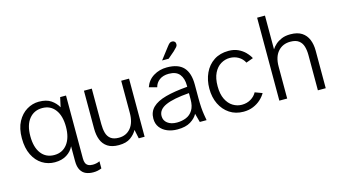

<svg xmlns="http://www.w3.org/2000/svg" viewBox="-94 -1059 2824 1583"><g transform="rotate(-15 1318.5 -267.0)"><path d="M535 174Q501 174 473.5 162.5Q446 151 429.5 122.5Q413 94 413 45V-81Q394 -40 352.5 -14Q311 12 251 12Q193 12 144.5 -18Q96 -48 67 -106.5Q38 -165 38 -249Q38 -334 68.5 -390.5Q99 -447 147.5 -476Q196 -505 250 -505Q315 -505 353.5 -478.5Q392 -452 413 -414L431 -496H481V41Q481 65 487.5 80.5Q494 96 509 104Q524 112 547 112Q562 112 577 109Q592 106 607 99V160Q589 167 572.5 170.5Q556 174 535 174ZM262 -47Q332 -47 373 -100.5Q414 -154 414 -248Q414 -341 374 -394Q334 -447 264 -447Q194 -447 152 -395Q110 -343 110 -248Q110 -153 150.5 -100Q191 -47 262 -47Z M797 12Q738 12 702 -11.5Q666 -35 650 -76.5Q634 -118 634 -172V-496H701V-193Q701 -151 710 -118Q719 -85 743.5 -66Q768 -47 813 -47Q876 -47 914 -92.5Q952 -138 952 -222V-496H1019V0H969L953 -76Q935 -42 898 -15Q861 12 797 12Z M1298 12Q1250 12 1211.5 -4Q1173 -20 1150 -50.5Q1127 -81 1127 -125Q1127 -183 1165 -220Q1203 -257 1278 -277.5Q1353 -298 1465 -307V-318Q1465 -378 1436.5 -414Q1408 -450 1345 -450Q1296 -450 1265 -427Q1234 -404 1225 -367L1158 -385Q1178 -443 1229 -474Q1280 -505 1343 -505Q1440 -505 1485 -456Q1530 -407 1530 -309V-191Q1530 -147 1532.5 -112Q1535 -77 1539.5 -50Q1544 -23 1548 0H1490L1470 -75Q1452 -40 1410 -14Q1368 12 1298 12ZM1308 -44Q1350 -44 1386 -58.5Q1422 -73 1443.5 -107.5Q1465 -142 1465 -199V-253Q1331 -243 1264.5 -213.5Q1198 -184 1198 -128Q1198 -90 1228 -67Q1258 -44 1308 -44ZM1321 -570 1397 -669Q1409 -685 1418 -692.5Q1427 -700 1440 -700Q1453 -700 1461.5 -692Q1470 -684 1470 -670Q1470 -657 1461.5 -647Q1453 -637 1433 -618L1377 -570Z M1862 12Q1794 12 1743.5 -21.5Q1693 -55 1665 -112.5Q1637 -170 1637 -244Q1637 -317 1664.5 -376.5Q1692 -436 1744 -470.5Q1796 -505 1869 -505Q1916 -505 1951 -488.5Q1986 -472 2010.5 -447Q2035 -422 2049 -395L1988 -373Q1971 -407 1938 -426.5Q1905 -446 1864 -446Q1824 -446 1788 -424.5Q1752 -403 1730 -358.5Q1708 -314 1708 -246Q1708 -179 1730 -134.5Q1752 -90 1787.5 -68.5Q1823 -47 1863 -47Q1906 -47 1939.5 -67Q1973 -87 1990 -119L2052 -96Q2036 -68 2009 -43.5Q1982 -19 1945 -3.5Q1908 12 1862 12Z M2169 0V-708H2236V-420Q2249 -441 2270.5 -460Q2292 -479 2323 -492Q2354 -505 2397 -505Q2458 -505 2494.5 -481Q2531 -457 2548 -415.5Q2565 -374 2565 -321V0H2498V-301Q2498 -341 2488.5 -374Q2479 -407 2453.5 -426.5Q2428 -446 2381 -446Q2316 -446 2276 -401Q2236 -356 2236 -273V0Z"/></g></svg>

Font: Atkinson Hyperlegible Next Light
Style: Regular
Weight: 300
Designer: Elliott Scott, Megan Eiswerth, Linus Boman, Theodore Petrosky, Letters from Sweden
Foundry: Applied Design Works, Letters from Sweden
Version: Version 2.001